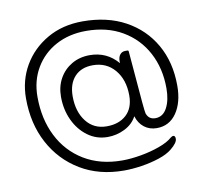

<svg xmlns="http://www.w3.org/2000/svg" viewBox="-77 -653 926 862"><g transform="rotate(-10 385.5 -222.0)"><path d="M508 -108Q490 -74 453 -55.5Q416 -37 375 -37Q324 -37 284 -66.5Q244 -96 221.5 -144.5Q199 -193 199 -251Q199 -298 219.5 -334.5Q240 -371 276 -392Q312 -413 358 -413Q436 -413 486 -354V-363Q486 -382 495 -393Q504 -404 519 -404H528Q534 -404 534 -399L554 -162Q556 -138 557.5 -128Q559 -118 560 -112Q570 -83 600 -83Q635 -83 653.5 -118Q672 -153 672 -207Q672 -298 634 -369.5Q596 -441 526 -482Q456 -523 361 -523Q283 -523 223 -490.5Q163 -458 129 -400.5Q95 -343 95 -269Q95 -168 134.5 -89.5Q174 -11 247.5 33.5Q321 78 421 78Q460 78 506 70Q552 62 592 47.5Q632 33 652 15Q660 9 664 9Q674 9 674 24Q674 42 642 68Q620 86 582 98.5Q544 111 501.5 117.5Q459 124 421 124Q308 124 223 73Q138 22 90.5 -67Q43 -156 43 -271Q43 -353 82 -420Q121 -487 191 -527.5Q261 -568 353 -568Q465 -568 547.5 -523Q630 -478 676 -397.5Q722 -317 722 -210Q722 -133 689 -85.5Q656 -38 599 -38Q566 -38 542 -56.5Q518 -75 508 -108ZM379 -85Q435 -85 468.5 -116Q502 -147 502 -204Q502 -276 464 -321Q426 -366 364 -366Q311 -366 281 -333.5Q251 -301 251 -244Q251 -174 285.5 -129.5Q320 -85 379 -85Z"/></g></svg>

Font: Zain Light
Style: Italic
Weight: 300
Italic angle: -10°
Designer: Zain,Boutros
Foundry: Mobile Telecommunications Company (Zain), 2024
Version: Version 1.51; ttfautohint (v1.8.4)